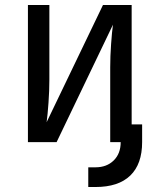

<svg xmlns="http://www.w3.org/2000/svg" viewBox="-20 -570 640 770"><path d="M92 0V-550H178V-250Q178 -207 174.5 -158Q171 -109 167 -80L393 -550H508V-71H550V0Q550 88 502.5 134Q455 180 363 180H334V101H363Q408 101 436 73.5Q464 46 464 0H422V-300Q422 -344 425.5 -393Q429 -442 433 -471L207 0Z"/></svg>

Font: NKDuy Mono
Style: Regular
Weight: 400
Monospace: yes
Designer: NKDuy
Foundry: NKDuy
Version: Version 2.251; ttfautohint (v1.8.4.7-5d5b)